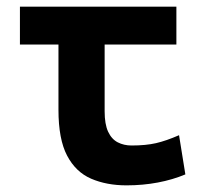

<svg xmlns="http://www.w3.org/2000/svg" viewBox="-20 -546 600 578"><path d="M361 12Q301 12 254.5 -8Q208 -28 182 -77.5Q156 -127 156 -215V-412H40V-526H511V-412H295V-211Q295 -172 305.5 -149.5Q316 -127 334.5 -117.5Q353 -108 376 -108Q419 -108 449.5 -115Q480 -122 519 -139L538 -21Q500 -5 455 3.5Q410 12 361 12Z"/></svg>

Font: Ubuntu Sans Mono
Style: Bold
Weight: 700
Monospace: yes
Designer: Dalton Maag Ltd
Foundry: Dalton Maag Ltd
Version: Version 1.006